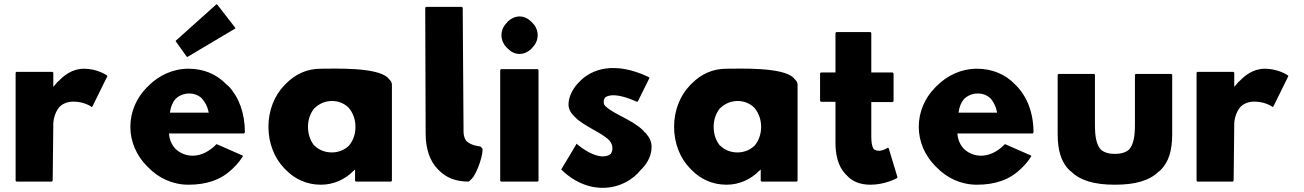

<svg xmlns="http://www.w3.org/2000/svg" viewBox="-20 -865 6264 922"><path d="M244 -457 236 -448V-516L232 -520H59L55 -516V3L59 7H229L233 3L236 -272C236 -281 240 -321 265 -351C280 -366 302 -377 332 -377C378 -377 410 -359 421 -351L424 -354L496 -500L492 -504C489 -506 445 -535 383 -535C326 -535 285 -501 261 -475H260L253 -468C250 -464 247 -460 244 -457ZM253 -464Z M797 -330C800 -351 808 -373 823 -390V-391H824C840 -406 862 -416 889 -416C913 -416 935 -407 951 -391V-390C965 -374 976 -355 981 -330L982 -324H796ZM822 -151 821 -152C805 -170 794 -194 792 -219L791 -224H1152L1156 -229C1156 -324 1126 -400 1077 -452H1076L1067 -460C1020 -509 958 -535 885 -535C810 -535 743 -503 692 -452L691 -451L684 -444C636 -395 606 -329 606 -256C606 -184 636 -118 684 -69L691 -62C741 -10 809 22 885 22C970 22 1042 0 1099 -57L1100 -58L1107 -65C1121 -79 1135 -96 1147 -116L1143 -119L1020 -173C947 -98 867 -107 822 -151ZM823 -668 875 -595 879 -591 1108 -727 1111 -730 1024 -842 1020 -845 827 -672Z M1490 -346H1491C1512 -367 1542 -380 1574 -380C1605 -380 1633 -369 1655 -347C1674 -324 1687 -293 1687 -256C1687 -221 1676 -190 1656 -166C1636 -146 1606 -133 1574 -133C1540 -133 1511 -145 1490 -166H1489C1471 -188 1459 -219 1459 -256C1459 -292 1471 -323 1490 -346ZM1851 -482 1843 -491C1791 -544 1580 -535 1521 -535C1454 -535 1399 -509 1355 -465L1347 -457C1298 -407 1269 -335 1269 -256C1269 -177 1298 -105 1346 -56L1353 -49C1396 -5 1453 22 1521 22C1584 22 1638 -5 1676 -43L1685 -51V3L1689 7H1858L1862 3V-458C1862 -468 1858 -475 1851 -482Z M2238 1 2245 -6C2272 -33 2304 -132 2296 -153L2287 -161V-162H2286C2279 -163 2246 -165 2222 -186H2221C2212 -197 2206 -212 2206 -232L2202 -828L2198 -832H2026L2022 -828L2024 -223C2024 -149 2045 -90 2083 -52L2090 -45C2123 -12 2169 7 2229 7C2231 7 2234 5 2238 1Z M2413 -637 2420 -630C2434 -616 2453 -606 2475 -606C2496 -606 2515 -615 2530 -629L2537 -637C2552 -652 2562 -673 2562 -696C2562 -719 2552 -740 2537 -755L2530 -762C2516 -776 2497 -786 2475 -786C2454 -786 2435 -777 2420 -763L2413 -755C2398 -740 2388 -719 2388 -696C2388 -673 2398 -652 2413 -637ZM2386 7H2562L2566 3V-529L2562 -533H2386L2382 -529V3Z M2748 -175 2745 -168 2675 -51 2679 -47C2814 80 2977 50 3057 -49L3065 -57C3092 -86 3109 -121 3109 -160C3109 -187 3097 -208 3079 -228H3077L3069 -238C3018 -289 2929 -316 2890 -353H2889C2884 -358 2879 -365 2879 -373C2879 -380 2880 -388 2885 -395L2886 -397C2906 -412 2951 -416 3039 -376L3043 -378L3099 -491L3095 -495C2933 -572 2822 -535 2763 -473L2756 -466C2726 -434 2710 -395 2710 -363C2710 -342 2720 -324 2736 -308L2743 -301C2786 -258 2866 -230 2905 -192L2906 -191C2915 -180 2921 -168 2921 -153C2921 -145 2919 -137 2915 -129L2914 -128V-127C2889 -105 2833 -105 2748 -175ZM3069 -238V-237Z M3438 -346H3439C3460 -367 3490 -380 3522 -380C3553 -380 3581 -369 3603 -347C3622 -324 3635 -293 3635 -256C3635 -221 3624 -190 3604 -166C3584 -146 3554 -133 3522 -133C3488 -133 3459 -145 3438 -166H3437C3419 -188 3407 -219 3407 -256C3407 -292 3419 -323 3438 -346ZM3799 -482 3791 -491C3739 -544 3528 -535 3469 -535C3402 -535 3347 -509 3303 -465L3295 -457C3246 -407 3217 -335 3217 -256C3217 -177 3246 -105 3294 -56L3301 -49C3344 -5 3401 22 3469 22C3532 22 3586 -5 3624 -43L3633 -51V3L3637 7H3806L3810 3V-458C3810 -468 3806 -475 3799 -482Z M3922 -517 3918 -513V-381L3922 -376H3992V-179C3992 -125 4003 -68 4040 -29L4048 -21C4072 5 4108 22 4160 22C4226 22 4279 -5 4286 -9L4290 -13L4248 -152L4244 -156C4237 -152 4220 -141 4201 -141C4192 -141 4184 -143 4177 -148L4176 -149C4167 -161 4164 -182 4164 -211V-375H4267L4271 -379V-512L4267 -517H4164V-707L4160 -711H3996L3992 -707V-517Z M4584 -330C4587 -351 4595 -373 4610 -390V-391H4611C4627 -406 4649 -416 4676 -416C4700 -416 4720 -408 4737 -392L4738 -391C4751 -375 4762 -355 4767 -330L4768 -324H4583ZM4608 -151 4607 -152C4591 -170 4580 -194 4578 -219L4577 -224H4939L4943 -229C4943 -325 4911 -402 4861 -453L4854 -460C4807 -509 4744 -535 4671 -535C4596 -535 4529 -503 4478 -452L4477 -451L4470 -444C4422 -395 4392 -329 4392 -256C4392 -184 4422 -118 4470 -69L4477 -62C4527 -10 4595 22 4671 22C4756 22 4828 0 4885 -57L4886 -58L4893 -65C4907 -79 4921 -96 4933 -116L4929 -119L4806 -173C4733 -98 4653 -107 4608 -151Z M5234 -510H5063L5059 -506V-221C5059 -143 5076 -87 5114 -49L5122 -42H5123C5167 2 5235 22 5334 22C5433 22 5501 2 5545 -42H5546L5554 -49C5592 -87 5609 -142 5609 -221V-506L5605 -510H5434L5430 -506V-264C5430 -209 5423 -172 5403 -148L5402 -147C5386 -133 5363 -126 5334 -126C5305 -126 5283 -132 5266 -147L5265 -148C5245 -172 5238 -209 5238 -264V-506ZM5115 -54H5114ZM5554 -54H5553Z M5915 -457 5907 -448V-516L5903 -520H5730L5726 -516V3L5730 7H5900L5904 3L5907 -272C5907 -281 5911 -321 5936 -351C5951 -366 5973 -377 6003 -377C6049 -377 6081 -359 6092 -351L6095 -354L6167 -500L6163 -504C6160 -506 6116 -535 6054 -535C5997 -535 5956 -501 5932 -475H5931L5924 -468C5921 -464 5918 -460 5915 -457ZM5924 -464Z"/></svg>

Font: Hussar Woodtype
Style: Bd
Weight: 900
Foundry: Cannot Into Space Fonts
Version: Version 1.07